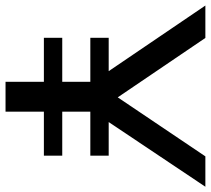

<svg xmlns="http://www.w3.org/2000/svg" viewBox="-64 -726 780 711"><g transform="rotate(90 326.5 -370.0)"><path d="M110.5 -142V-210H273.5V-314H110.5V-382H234L-9 -740H111L331 -415.5L549.5 -740H662L422.5 -382H547V-314H384V-210H547V-142H384V0H273.5V-142Z"/></g></svg>

Font: Encode Sans SmExp Md
Style: Regular
Weight: 500
Width: 6
Designer: Multiple Designers
Foundry: Impallari Type
Version: Version 3.002; ttfautohint (v1.8.3) -l 8 -r 50 -G 200 -x 14 